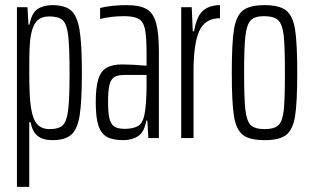

<svg xmlns="http://www.w3.org/2000/svg" viewBox="-20 -538 1213 748"><path d="M46 -510H87L91 -442H95Q103 -487 126 -502.5Q149 -518 184 -518Q233 -518 257 -497Q281 -476 290 -421Q299 -366 299 -255Q299 -144 290.5 -89.5Q282 -35 258 -13.5Q234 8 184 8Q147 8 126.5 -8.5Q106 -25 99 -62H94V190H46ZM251 -255Q251 -357 245.5 -401Q240 -445 224 -459.5Q208 -474 172 -474Q142 -474 125 -457.5Q108 -441 101 -404Q96 -378 95 -345.5Q94 -313 94 -251Q94 -159 101 -117Q108 -72 125.5 -53.5Q143 -35 173 -35Q209 -35 224.5 -50Q240 -65 245.5 -109Q251 -153 251 -255Z M353 -140Q353 -196 362.5 -228Q372 -260 394.5 -273.5Q417 -287 456 -287Q491 -287 551 -282V-329Q551 -394 545 -423.5Q539 -453 521 -464Q503 -475 463 -475Q414 -475 370 -464V-507Q414 -518 475 -518Q524 -518 550.5 -503Q577 -488 588 -449Q599 -410 599 -336V0H558L554 -68H550Q542 -23 518 -7.5Q494 8 460 8Q420 8 397 -4.5Q374 -17 363.5 -48.5Q353 -80 353 -140ZM543 -92Q551 -135 551 -207V-246H467Q440 -246 426.5 -238.5Q413 -231 407 -209Q401 -187 401 -141Q401 -98 406.5 -76Q412 -54 425.5 -45Q439 -36 466 -36Q497 -36 516.5 -46.5Q536 -57 543 -92Z M686 -510H727L731 -416H736Q746 -475 771 -496.5Q796 -518 837 -518V-467Q779 -467 756.5 -417.5Q734 -368 734 -261V0H686Z M883 -254Q883 -371 891.5 -423.5Q900 -476 926 -497Q952 -518 1011 -518Q1069 -518 1095 -497Q1121 -476 1129.5 -423.5Q1138 -371 1138 -254Q1138 -138 1129.5 -85.5Q1121 -33 1095 -12.5Q1069 8 1011 8Q952 8 926 -12.5Q900 -33 891.5 -85.5Q883 -138 883 -254ZM1090 -254Q1090 -358 1085 -401Q1080 -444 1063.5 -459.5Q1047 -475 1008 -475Q972 -475 956.5 -458.5Q941 -442 936 -398Q931 -354 931 -254Q931 -153 936 -109.5Q941 -66 957 -50.5Q973 -35 1011 -35Q1049 -35 1065 -50.5Q1081 -66 1085.5 -109Q1090 -152 1090 -254Z"/></svg>

Font: Saira Ultra Condensed Light
Style: Regular
Weight: 300
Width: 1
Designer: Hector Gatti with collaboration of the Omnibus-Type team
Foundry: Omnibus-Type
Version: Version 1.001; ttfautohint (v1.8)